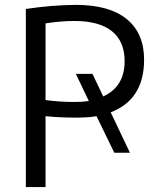

<svg xmlns="http://www.w3.org/2000/svg" viewBox="-20 -760 640 780"><path d="M507.8 -139.6H444.3L372.1 -288.1Q341.8 -282.2 288.1 -282.2Q221.7 -282.2 165 -288.1V0H85V-723.6Q188.5 -739.3 288.1 -740.2Q423.8 -740.2 494.6 -682.6Q565.4 -625 565.4 -517.6Q565.4 -355.5 429.7 -303.7ZM340.8 -349.6 288.1 -460H355.5L399.4 -368.2Q486.3 -408.2 486.3 -511.7Q486.3 -591.8 434.6 -633.3Q382.8 -674.8 282.2 -674.8Q227.5 -674.8 165 -665V-353.5Q222.7 -345.7 282.2 -345.7Q316.4 -345.7 340.8 -349.6Z"/></svg>

Font: Mgen+ 1c regular
Style: Regular
Weight: 400
Designer: [Source Han Sans]
Ryoko NISHIZUKA  (kana & ideographs); Paul D. Hunt (Latin, Greek & Cyrillic); Wenlong ZHANG  (bopomofo
Version: Version 1.059.20150602